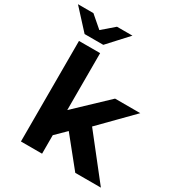

<svg xmlns="http://www.w3.org/2000/svg" viewBox="-266 -1084 1143 1227"><g transform="rotate(30 305.5 -471.0)"><path d="M201 -110 205 -300 456 -538H642L401 -293L320 -227ZM72 0V-742H228V0ZM473 0 291 -226 389 -347 662 0ZM81 -798 -51 -942H63L201 -823H99L237 -942H351L219 -798Z"/></g></svg>

Font: Montserrat Thin
Style: Bold
Weight: 700
Version: Version 9.000